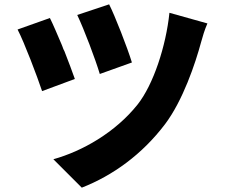

<svg xmlns="http://www.w3.org/2000/svg" viewBox="-20 -813 1040 885"><path d="M588 -525C567 -594 509 -742 483 -793L336 -744C368 -677 420 -539 440 -472L588 -525ZM741 -241C823 -350 880 -519 907 -619C914 -645 923 -675 936 -705L761 -754C745 -600 687 -423 614 -331C511 -202 359 -116 226 -79L357 52C500 -4 635 -101 741 -241ZM325 -449C314 -481 296 -528 277 -577L272 -587L268 -598L264 -608C244 -655 225 -700 210 -730L61 -677C92 -618 152 -459 174 -393L325 -449Z"/></svg>

Font: Glow Sans SC Normal ExtraBold
Style: Regular
Weight: 800
Designer: Ryoko NISHIZUKA (kana, bopomofo & ideographs); Paul D. Hunt (Latin, Greek & Cyrillic); Sandoll Communications, Soo-young
Version: Version 0.93